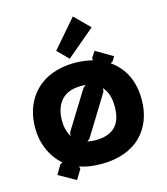

<svg xmlns="http://www.w3.org/2000/svg" viewBox="-173 -1317 1339 1538"><g transform="rotate(-15 497.0 -548.5)"><path d="M513.2 -611.8 536.1 -628.9Q524.9 -630.9 497.1 -630.9Q387.7 -630.9 332.8 -569.3Q277.8 -507.8 277.8 -399.9Q277.8 -325.7 312 -265.1L316.9 -294.9ZM715.8 -399.9Q715.8 -456.1 703.1 -496.6Q690.4 -537.1 662.1 -569.8L660.2 -542L452.1 -204.1L431.2 -188Q464.4 -181.2 499 -181.2Q715.8 -181.2 715.8 -399.9ZM939 -399.9Q939 -308.6 909.7 -232.4Q880.4 -156.2 825 -101.1Q769.5 -45.9 685.5 -15.4Q601.6 15.1 497.1 15.1Q394 15.1 314.9 -12.2L320.8 7.8L272 88.9L129.9 8.8L175.8 -68.8L194.8 -78.1Q126 -139.2 90.6 -221.7Q55.2 -304.2 55.2 -399.9Q55.2 -472.2 73.2 -536.1Q91.3 -600.1 127.7 -652.8Q164.1 -705.6 216.3 -743.4Q268.6 -781.2 340.3 -802.2Q412.1 -823.2 497.1 -823.2Q564.5 -823.2 642.1 -805.2V-825.2L674.8 -875L814.9 -793L792 -754.9L773.9 -745.1Q939 -628.9 939 -399.9ZM578.1 -1186 701.2 -1063 466.8 -865.2 377.9 -954.1Z"/></g></svg>

Font: Sinkin Sans 900 X Black
Style: Regular
Weight: 950
Designer: Keith Bates
Foundry: K-Type
Version: Sinkin Sans (version 1.0)  by Keith Bates   •   © 2014   www